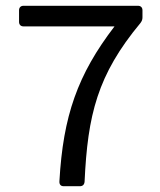

<svg xmlns="http://www.w3.org/2000/svg" viewBox="-20 -644 554 664"><path d="M376 -552.7C248 -385.7 198.2 -242.2 185.5 -17.6C184.6 -5.9 190.4 0 200.2 0H255.9C265.6 0 271.5 -4.9 272.5 -15.6C283.2 -246.1 316.4 -384.8 465.8 -564.5C470.7 -571.3 472.7 -576.2 472.7 -584V-608.4C472.7 -618.2 466.8 -624 457 -624H61.5C51.8 -624 45.9 -618.2 45.9 -608.4V-568.4C45.9 -558.6 51.8 -552.7 61.5 -552.7Z"/></svg>

Font: Ed Sans Neue
Style: Regular
Weight: 400
Designer: Stephen Hutchings
Version: Version 1.004;PS 001.004;hotconv 1.0.88;makeotf.lib2.5.64775